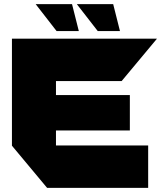

<svg xmlns="http://www.w3.org/2000/svg" viewBox="-20 -913 782 933"><path d="M209 0 38 -205V-725H742V-724L571 -519H252V-451H611V-279H252V-206H700V0ZM255 -762 154 -892V-893H330L363 -762ZM455 -762 354 -892V-893H530L563 -762Z"/></svg>

Font: Foldit Thin ExtraBold
Style: Regular
Weight: 800
Version: Version 1.003